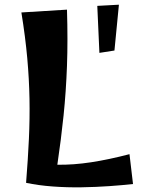

<svg xmlns="http://www.w3.org/2000/svg" viewBox="-20 -798 622 817"><path d="M91 -20Q99 -120 103 -207Q107 -294 105.5 -377.5Q104 -461 96 -550.5Q88 -640 71 -745L265 -757Q269 -627 265 -517.5Q261 -408 250.5 -306.5Q240 -205 224 -97Q292 -96 367.5 -107.5Q443 -119 531 -142L546 -15Q502 -10 445.5 -6Q389 -2 327 -1Q265 0 204 -4.5Q143 -9 91 -20ZM403 -573 394 -773 486 -778 467 -583Z"/></svg>

Font: Marhey SemiBold
Style: Regular
Weight: 600
Designer: Nur Syamsi & Bustanul Arifin
Foundry: Namelatype
Version: Version 1.000; ttfautohint (v1.8.4.7-5d5b)